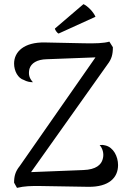

<svg xmlns="http://www.w3.org/2000/svg" viewBox="-20 -901 618 927"><path d="M263 -739 441 -820C431 -844 403 -872 383 -881L245 -763C245 -758 255 -742 263 -739ZM488 -199C480 -201 475 -202 461 -201C474 -186 484 -161 476 -133C469 -106 444 -82 382 -80L130 -70L499 -590C519 -616 525 -638 525 -673L508 -700C480 -692 440 -691 387 -692L197 -696C96 -698 48 -651 48 -594C48 -558 67 -523 95 -515C109 -507 125 -504 139 -504C122 -523 116 -540 122 -568C130 -596 159 -614 205 -615L441 -624L75 -99C54 -73 48 -50 48 -19L62 6C100 -3 130 -3 168 -3L407 1C506 2 550 -43 550 -104C550 -145 528 -190 488 -199Z"/></svg>

Font: Arima Koshi Medium
Style: Regular
Weight: 500
Designer: Joana Correia and Natanael Gama
Foundry: NDISCOVER
Version: Version 1.019;PS 001.019;hotconv 1.0.88;makeotf.lib2.5.64775